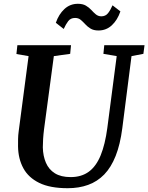

<svg xmlns="http://www.w3.org/2000/svg" viewBox="-20 -981 781 1011"><path d="M672.5 -685.5 624 -306Q613 -220.5 589 -160Q565 -99.5 528.8 -62.2Q492.5 -25 444.2 -7.5Q396 10 336.5 10Q243.5 10 186.5 -18Q129.5 -46 102.8 -95.5Q76 -145 75 -209.5Q75 -228.5 75.2 -248.8Q75.5 -269 78.5 -290.5L130.5 -685.5L66.5 -696.5L71.5 -743H354L349.5 -697.5L263.5 -685.5L212 -301Q208.5 -273 207 -248.8Q205.5 -224.5 205.5 -205Q206.5 -159.5 221.8 -124Q237 -88.5 269 -68.5Q301 -48.5 352 -48.5Q409 -48.5 447.8 -77Q486.5 -105.5 510 -163Q533.5 -220.5 545 -306.5L594.5 -685.5L524.5 -697.5L529 -743H741L735 -697.5ZM498.5 -820.5Q473 -820.5 456.8 -830.5Q440.5 -840.5 428.8 -853.5Q417 -866.5 405 -876.5Q393 -886.5 375.5 -886.5Q352 -886.5 339.2 -869.8Q326.5 -853 315.5 -828.5L274 -861Q289.5 -906 319.2 -933.5Q349 -961 390 -961Q416 -961 432.5 -951.2Q449 -941.5 460.8 -928.5Q472.5 -915.5 484.5 -905.5Q496.5 -895.5 513 -895Q536 -895 549 -911.8Q562 -928.5 572.5 -953L614 -921Q598.5 -875.5 569 -848Q539.5 -820.5 498.5 -820.5Z"/></svg>

Font: Merriweather 24pt SemiBold
Style: Italic
Weight: 600
Italic angle: -7.8°
Version: Version 2.101